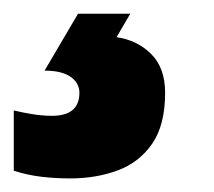

<svg xmlns="http://www.w3.org/2000/svg" viewBox="-149 -20 312 280"><path d="M-46.9 240.2Q-67.9 240.2 -88.4 237.8Q-108.9 235.4 -128.9 229V141.1Q-116.7 144 -101.8 146.5Q-86.9 148.9 -73.2 148.9Q-33.2 148.9 -33.2 115.2Q-33.2 101.1 -46.1 92Q-59.1 83 -84 83L-35.2 0H41L21 34.2Q51.3 38.6 71.5 58.8Q91.8 79.1 91.8 115.2Q91.8 162.1 73 189.5Q54.2 216.8 22.7 228.5Q-8.8 240.2 -46.9 240.2Z"/></svg>

Font: Open Sans Condensed ExtraBold
Style: Italic
Weight: 800
Width: 3
Italic angle: -12°
Designer: Monotype Design Team
Foundry: Monotype Imaging Inc.
Version: Version 3.003; ttfautohint (v1.8.4)